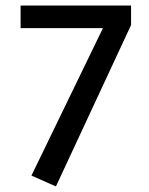

<svg xmlns="http://www.w3.org/2000/svg" viewBox="-20 -650 535 690"><path d="M451 -630V-560L181 20L93 -19L350 -549H54V-630Z"/></svg>

Font: Ek Mukta Medium
Style: Regular
Weight: 500
Designer: Girish Dalvi and Yashodeep Gholap
Foundry: Ek Type
Version: Version 2.538;PS 1.002;hotconv 16.6.51;makeotf.lib2.5.65220;